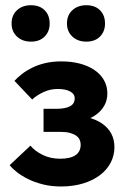

<svg xmlns="http://www.w3.org/2000/svg" viewBox="-20 -696 476 724"><path d="M209.5 7.2Q256.5 7.2 293.9 -4.4Q331.3 -16 357.4 -35.9Q383.5 -55.8 397.5 -82.9Q411.5 -110 411.5 -141Q411.5 -169.3 400 -191.4Q388.5 -213.5 365.8 -229.6Q343 -245.8 308.3 -254.1Q273.5 -262.5 227.2 -262.5L220.5 -231Q257.2 -231 287.6 -238.9Q318 -246.8 339.4 -261.4Q360.8 -276 372.8 -296.8Q384.8 -317.5 384.8 -343.5Q384.8 -370.8 372.3 -393.3Q359.8 -415.8 336.6 -431.6Q313.5 -447.5 281.8 -456Q250 -464.5 211.3 -464.5Q177.8 -464.5 150.1 -457.9Q122.5 -451.3 100.7 -440.4Q79 -429.5 62.5 -416.6Q46 -403.7 34.5 -391.2L101.3 -320.7Q119.3 -337.5 144.6 -349Q170 -360.5 197.3 -360.5Q227 -360.5 244.4 -351.2Q261.7 -342 261.7 -324.8Q261.7 -304.8 244.1 -295.3Q226.5 -285.8 194 -285.8H144.2V-198.7H208.2Q229 -198.7 243.4 -194.9Q257.7 -191 266.9 -184.6Q276 -178.3 280.1 -169.5Q284.2 -160.8 284.2 -151Q284.2 -137.5 279.4 -127.5Q274.5 -117.5 264.5 -110.8Q254.5 -104 240.1 -100.8Q225.8 -97.5 207 -97.5Q169.3 -97.5 140.1 -112.3Q111 -127 94.8 -146.8L16.5 -73.3Q25.7 -61.3 43 -47.5Q60.2 -33.8 84.7 -21.4Q109.3 -9 141 -0.9Q172.8 7.2 209.5 7.2ZM96.9 -539Q129.3 -539 148.3 -558.1Q167.3 -577.2 167.3 -607.2Q167.3 -638.8 148.3 -657.5Q129.3 -676.3 96.9 -676.3Q64.5 -676.3 44.1 -657.5Q23.7 -638.8 23.7 -607.5Q23.7 -577.2 44.1 -558.1Q64.5 -539 96.9 -539ZM305.6 -539Q338 -539 357 -558.1Q376 -577.2 376 -607.2Q376 -638.8 357 -657.5Q338 -676.3 305.6 -676.3Q273.2 -676.3 252.9 -657.5Q232.5 -638.8 232.5 -607.5Q232.5 -577.2 252.9 -558.1Q273.2 -539 305.6 -539Z"/></svg>

Font: Tilda Sans VF
Style: Regular
Weight: 400
Designer: ParaType Ltd
Foundry: ParaType Ltd
Version: Version 1.010